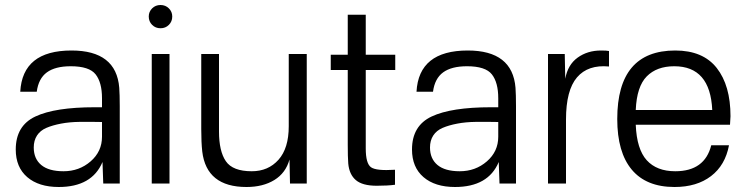

<svg xmlns="http://www.w3.org/2000/svg" viewBox="-20 -734 2994 768"><path d="M266 -532Q445 -532 457 -383Q459 -356 459 -309V0H393L390 -86Q348 14 215 14Q135 14 89 -25.5Q43 -65 43 -136Q43 -231 121.5 -268Q200 -305 359 -305H388V-341Q388 -404 362.5 -436.5Q337 -469 263 -469Q201 -469 167.5 -444.5Q134 -420 127 -367H61Q70 -532 266 -532ZM115 -144Q115 -99 145 -74Q175 -49 234 -49Q297 -49 342.5 -88.5Q388 -128 388 -187V-246Q340 -247 299 -246.5Q258 -246 224 -239.5Q190 -233 165.5 -222.5Q141 -212 128 -192Q115 -172 115 -144Z M658 -518V0H587V-518ZM575 -668Q575 -687 588.5 -700.5Q602 -714 622 -714Q642 -714 655.5 -700.5Q669 -687 669 -668Q669 -648 655.5 -634.5Q642 -621 622 -621Q602 -621 588.5 -634.5Q575 -648 575 -668Z M966 14Q806 14 789 -128Q785 -164 785 -218V-518H856V-208Q856 -129 883.5 -89Q911 -49 987 -49Q1053 -49 1094 -95Q1135 -141 1135 -229V-518H1207V0H1140L1138 -96Q1123 -42 1077.5 -14Q1032 14 966 14Z M1443 -140Q1443 -80 1464 -65Q1485 -50 1560 -55V5Q1531 9 1487 9Q1430 9 1403.5 -13.5Q1377 -36 1373 -80Q1371 -106 1371 -155V-454H1303V-515H1371V-675H1443V-515H1561V-454H1443Z M1851 -532Q2030 -532 2042 -383Q2044 -356 2044 -309V0H1978L1975 -86Q1933 14 1800 14Q1720 14 1674 -25.5Q1628 -65 1628 -136Q1628 -231 1706.5 -268Q1785 -305 1944 -305H1973V-341Q1973 -404 1947.5 -436.5Q1922 -469 1848 -469Q1786 -469 1752.5 -444.5Q1719 -420 1712 -367H1646Q1655 -532 1851 -532ZM1700 -144Q1700 -99 1730 -74Q1760 -49 1819 -49Q1882 -49 1927.5 -88.5Q1973 -128 1973 -187V-246Q1925 -247 1884 -246.5Q1843 -246 1809 -239.5Q1775 -233 1750.5 -222.5Q1726 -212 1713 -192Q1700 -172 1700 -144Z M2384 -532Q2407 -532 2416 -530V-468Q2332 -476 2288 -424.5Q2244 -373 2244 -256V0H2172V-518H2239L2241 -419Q2251 -475 2290.5 -503.5Q2330 -532 2384 -532Z M2681 -532Q2792 -532 2847 -462Q2902 -392 2902 -269Q2902 -263 2900 -235H2523Q2527 -137 2567 -93Q2607 -49 2681 -49Q2799 -49 2825 -153H2896Q2881 -73 2824 -29.5Q2767 14 2678 14Q2565 14 2507 -55.5Q2449 -125 2449 -258Q2449 -532 2681 -532ZM2523 -294H2829Q2821 -469 2677 -469Q2607 -469 2567 -428.5Q2527 -388 2523 -294Z"/></svg>

Font: Nacelle Light
Style: Regular
Weight: 300
Designer: Sora Sagano
Foundry: Sora Sagano
Version: Version 1.000;FEAKit 1.0